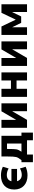

<svg xmlns="http://www.w3.org/2000/svg" viewBox="1588 -2158 690 3905"><g transform="rotate(-90 1932.5 -205.0)"><path d="M459 -144 494 -28Q412 10 319 10Q187 10 109 -62.5Q31 -135 31 -260Q31 -386 107 -458Q183 -530 319 -530Q412 -530 494 -492L459 -374Q396 -411 328 -411Q223 -411 199 -317H449V-203H200Q213 -157 247 -132Q281 -107 328 -107Q396 -107 459 -144Z M800 -113H966V-407H856Q856 -255 848 -213.5Q840 -172 800 -113ZM628 -113Q680 -176 691.5 -220.5Q703 -265 703 -407V-520H1123V-113H1189V120H1033V0H743V120H586V-113Z M1447 -520V-221H1448L1622 -520H1784V0H1624V-299H1622L1448 0H1286V-520Z M2080 -213V0H1916V-520H2080V-327H2249V-520H2413V0H2249V-213Z M2706 -520V-221H2707L2881 -520H3043V0H2883V-299H2881L2707 0H2545V-520Z M3639 -300 3551 -119H3421L3332 -300H3331V0H3175V-520H3347L3485 -231H3487L3625 -520H3799V0H3641V-300Z"/></g></svg>

Font: Mplus 1p ExtraBold
Style: Regular
Weight: 800
Version: Version 1.061